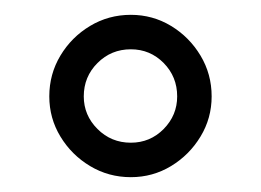

<svg xmlns="http://www.w3.org/2000/svg" viewBox="-20 -830 352 259"><path d="M156.5 -591Q126.5 -591 101.5 -606Q76.5 -621 61.5 -645.8Q46.5 -670.5 46.5 -700Q46.5 -730 61.5 -755Q76.5 -780 101.5 -795Q126.5 -810 156.5 -810Q186 -810 210.8 -795Q235.5 -780 250.5 -755Q265.5 -730 265.5 -700Q265.5 -670.5 250.5 -645.8Q235.5 -621 210.8 -606Q186 -591 156.5 -591ZM156.5 -637.5Q182.5 -637.5 200.8 -656Q219 -674.5 219 -700Q219 -726.5 200.8 -745Q182.5 -763.5 156.5 -763.5Q130 -763.5 111.5 -745Q93 -726.5 93 -700Q93 -674.5 111.5 -656Q130 -637.5 156.5 -637.5Z"/></svg>

Font: Big Shoulders Display Thin
Style: Bold
Weight: 700
Version: Version 2.002